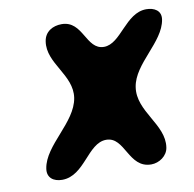

<svg xmlns="http://www.w3.org/2000/svg" viewBox="-64 -586 658 652"><g transform="rotate(-10 264.5 -260.0)"><path d="M53 -47C48 -16 70 0 100 0C178 0 206 -108 270 -108C335 -108 328 1 407 1C434 1 463 -18 467 -47C479 -125 387 -184 400 -267C412 -346 516 -401 528 -477C533 -508 508 -521 481 -521C409 -521 377 -420 318 -420C256 -420 263 -521 189 -521C159 -521 131 -506 126 -473C114 -398 200 -345 188 -267C175 -184 65 -126 53 -47Z"/></g></svg>

Font: Asimov Print
Style: Regular
Weight: 500
Designer: Google
Version: Version 2.000980: 2014